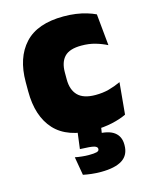

<svg xmlns="http://www.w3.org/2000/svg" viewBox="-108 -577 668 848"><g transform="rotate(-15 226.0 -153.0)"><path d="M265.5 13.5Q145 13.5 87 -49.5Q29 -112.5 29 -227V-269.5Q29 -380.5 87 -443.5Q145 -506.5 265 -506.5Q294.5 -506.5 321 -502.8Q347.5 -499 370 -492.2Q392.5 -485.5 410 -477L424 -332.5Q399.5 -345 371 -353.2Q342.5 -361.5 307.5 -361.5Q253.5 -361.5 230.2 -337Q207 -312.5 207 -266.5V-234Q207 -186 232.5 -160.2Q258 -134.5 312.5 -134.5Q346.5 -134.5 374.2 -142Q402 -149.5 429 -162L415.5 -17Q388 -3.5 349 5Q310 13.5 265.5 13.5ZM303.5 -18.5 290 68.5 223.5 34.5Q235.5 33.5 247 33.2Q258.5 33 270 33Q326.5 33 352.5 52.8Q378.5 72.5 378.5 109.5V112.5Q378.5 157.5 345.5 178.8Q312.5 200 248 200Q225 200 204.2 197.5Q183.5 195 167 191.5L152.5 107.5Q167.5 110.5 184 112.2Q200.5 114 215 114Q240 114 251.2 111Q262.5 108 262.5 99V98Q262.5 88.5 247.5 84.2Q232.5 80 185.5 78.5Q185 78.5 184.5 78.5Q184 78.5 183.5 78.5L196 -18.5Z"/></g></svg>

Font: Anek Bangla ExtraBold
Style: Regular
Weight: 800
Designer: Sulekha Rajkumar (Bangla), Yesha Goshar (Latin)
Foundry: Ek Type
Version: Version 1.003